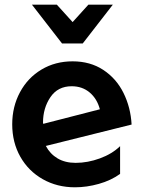

<svg xmlns="http://www.w3.org/2000/svg" viewBox="-20 -783 611 817"><path d="M302 -90Q257 -90 225 -109Q193 -128 175 -162L540 -253Q536 -326 505.5 -387.5Q475 -449 419.5 -485.5Q364 -522 289 -522Q215 -522 156.5 -487Q98 -452 65 -390.5Q32 -329 32 -254Q32 -177 66.5 -116Q101 -55 162 -20.5Q223 14 299 14Q349 14 400.5 -0.5Q452 -15 491 -43V-161Q457 -128 405 -109Q353 -90 302 -90ZM285 -416Q330 -416 361.5 -389.5Q393 -363 405 -318L164 -256L163 -261Q163 -323 194.5 -369.5Q226 -416 285 -416ZM356 -763 289 -689 222 -763H116L244 -598H332L460 -763Z"/></svg>

Font: Geom SemiBold
Style: Bold
Weight: 600
Version: Version 1.102